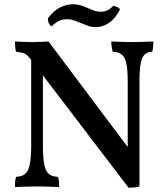

<svg xmlns="http://www.w3.org/2000/svg" viewBox="-20 -873 777 899"><path d="M582 6 120 -600Q107 -617 94 -622.5Q81 -628 55 -631Q52 -642 51 -655.5Q50 -669 50 -679Q60 -678 74.5 -677.5Q89 -677 104.5 -676.5Q120 -676 133 -676Q153 -676 173 -677Q193 -678 207 -679L589 -170ZM50 3Q50 -12 51 -23.5Q52 -35 55 -45Q83 -46 98 -59Q113 -72 119.5 -104Q126 -136 126 -192V-611L181 -610V-192Q181 -136 187 -104Q193 -72 208 -59Q223 -46 251 -45Q255 -35 256 -23.5Q257 -12 257 3Q242 2 223.5 1.5Q205 1 187 0.5Q169 0 154 0Q140 0 119.5 0.5Q99 1 80.5 1.5Q62 2 50 3ZM582 6 578 -107V-488Q578 -544 572 -574Q566 -604 550.5 -617Q535 -630 507 -631Q504 -648 502.5 -658.5Q501 -669 501 -679Q516 -678 533.5 -677.5Q551 -677 569 -676.5Q587 -676 601 -676Q623 -676 650.5 -677Q678 -678 698 -679Q698 -667 697 -655Q696 -643 693 -631Q670 -630 657 -617.5Q644 -605 638.5 -574.5Q633 -544 633 -488V0Q623 3 609.5 4.5Q596 6 582 6ZM429 -746Q409 -746 392 -752Q375 -758 359 -765Q343 -772 327 -777.5Q311 -783 293 -783Q273 -783 255.5 -774.5Q238 -766 221 -749Q212 -756 208 -765.5Q204 -775 204 -787Q233 -825 263 -839Q293 -853 320 -853Q348 -853 370 -844Q392 -835 412 -826.5Q432 -818 453 -818Q469 -818 483.5 -825Q498 -832 510 -846Q518 -844 527.5 -840.5Q537 -837 542 -829Q520 -786 490.5 -766Q461 -746 429 -746Z"/></svg>

Font: Vollkorn Medium
Style: Regular
Weight: 500
Designer: Friedrich Althausen
Foundry: Friedrich Althausen
Version: Version 5.000